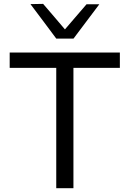

<svg xmlns="http://www.w3.org/2000/svg" viewBox="-20 -989 681 1009"><path d="M275.6 0Q275.6 -59.5 275.6 -114.6Q275.6 -169.7 275.6 -235.5V-461.6Q275.6 -528.7 275.6 -584.5Q275.6 -640.2 275.6 -699.9L311.4 -632.5H226.8Q166.3 -632.5 119.7 -632.5Q73.1 -632.5 30.9 -632.5V-713H609.9V-632.5Q568.1 -632.5 521.5 -632.5Q474.9 -632.5 414.1 -632.5H329.4L365.9 -699.9Q365.9 -640.2 365.9 -584.5Q365.9 -528.7 365.9 -461.6V-235.5Q365.9 -169.7 365.9 -114.6Q365.9 -59.5 365.9 0ZM275.7 -786.2Q241.9 -831.8 207.9 -877.1Q173.9 -922.5 140 -967.4L206.7 -968.6Q238.6 -931.3 269.9 -894.9Q301.1 -858.5 333.2 -820.5H309.2Q341.2 -858 372.4 -894.1Q403.5 -930.3 434.8 -966.6H502Q468.3 -922.1 434.6 -877Q400.8 -831.8 366.3 -786.2Z"/></svg>

Font: Commissioner Thin
Style: Regular
Weight: 100
Designer: Kostas Bartsokas
Foundry: Kostas Bartsokas
Version: Version 1.001;gftools[0.9.23]